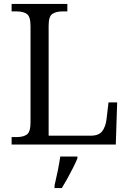

<svg xmlns="http://www.w3.org/2000/svg" viewBox="-20 -734 658 975"><path d="M39 0V-38H66Q98 -38 116.5 -51Q135 -64 135 -113V-601Q135 -650 116.5 -663Q98 -676 66 -676H39V-714H322V-676H297Q265 -676 246 -663.5Q227 -651 227 -604V-45H441Q483 -45 500 -69Q517 -93 521 -129L531 -214H575L568 0ZM257 208Q265 174 273 135Q281 96 286 61H373V71Q364 92 350.5 119Q337 146 322 173Q307 200 294 221H257Z"/></svg>

Font: Noto Serif Hentaigana
Style: Regular
Weight: 400
Designer: Kazuhiro Yamada
Foundry: nipponia
Version: Version 1.000; ttfautohint (v1.8.4.7-5d5b)